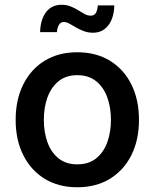

<svg xmlns="http://www.w3.org/2000/svg" viewBox="-20 -771 646 802"><path d="M302.7 11.2Q224.6 11.2 167 -23.9Q109.4 -59.1 77.4 -122.6Q45.4 -186 45.4 -270Q45.4 -355 77.4 -418.7Q109.4 -482.4 167 -517.6Q224.6 -552.7 302.7 -552.7Q380.9 -552.7 438.7 -517.6Q496.6 -482.4 528.6 -418.7Q560.5 -355 560.5 -270Q560.5 -186 528.6 -122.6Q496.6 -59.1 438.7 -23.9Q380.9 11.2 302.7 11.2ZM302.7 -84.5Q350.6 -84.5 381.8 -109.6Q413.1 -134.8 428.2 -177Q443.4 -219.2 443.4 -270.5Q443.4 -321.8 428.2 -364Q413.1 -406.2 381.8 -431.6Q350.6 -457 302.7 -457Q255.4 -457 224.4 -431.6Q193.4 -406.2 178.2 -364Q163.1 -321.8 163.1 -270.5Q163.1 -219.2 178.2 -177Q193.4 -134.8 224.4 -109.6Q255.4 -84.5 302.7 -84.5ZM368.7 -634.3Q348.1 -634.3 330.3 -640.9Q312.5 -647.5 297.4 -656.5Q282.2 -665.5 269.5 -672.4Q256.8 -679.2 246.6 -679.2Q232.9 -679.2 225.8 -666.5Q218.8 -653.8 217.8 -636.7H147.5Q148.9 -689 172.1 -720Q195.3 -751 237.3 -751Q258.3 -751 275.4 -744.1Q292.5 -737.3 306.6 -728.3Q320.8 -719.2 333.5 -712.4Q346.2 -705.6 358.4 -705.6Q373 -705.6 379.9 -716.1Q386.7 -726.6 388.7 -748.5H457.5Q456.1 -695.3 432.1 -664.8Q408.2 -634.3 368.7 -634.3Z"/></svg>

Font: Inter
Style: 540
Weight: 540
Designer: Rasmus Andersson
Foundry: rsms
Version: Version 4.001;git-66647c0bb